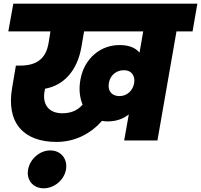

<svg xmlns="http://www.w3.org/2000/svg" viewBox="-20 -760 1088 1039"><path d="M652 0H832L935 -590H1022L1048 -740H52L25 -590H253L243 -528C229 -444 181 -405 88 -405H66L46 -287C12 -97 106 8 286 8C390 8 474 -40 532 -106C542 -104 552 -103 562 -103C611 -103 649 -118 677 -141ZM216 259C274 259 327 214 337 158C347 100 310 54 252 54C195 54 142 100 132 158C122 214 159 259 216 259ZM626 -240C589 -240 561 -264 569 -311C577 -355 611 -380 650 -380C696 -380 712 -345 706 -310C699 -271 669 -240 626 -240ZM318 -147C240 -147 209 -199 221 -265L224 -280C321 -297 397 -373 420 -503L435 -590H755L735 -475C715 -499 683 -515 634 -516C527 -520 435 -445 415 -328C406 -278 411 -232 427 -194C406 -169 372 -147 318 -147Z"/></svg>

Font: SVN-Poppins ExtraBold
Style: Italic
Weight: 800
Italic angle: -10°
Designer: Ninad Kale (Devanagari), Jonny Pinhorn (Latin)
Foundry: Indian Type Foundry
Version: Version 3.002 2017